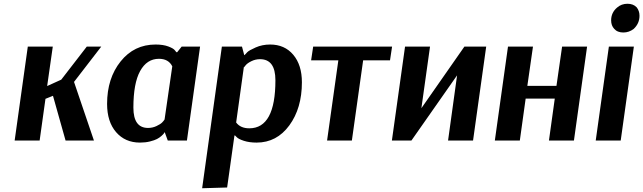

<svg xmlns="http://www.w3.org/2000/svg" viewBox="-20 -748 3424 1022"><path d="M58 0 128 -500H261L231 -290L306 -324L442 -500H519L374 -312L480 0H329L262 -238L222 -222L191 0Z M1045 -500 975 0H873L857 -44H856Q855 -42 852.5 -38Q850 -34 839.5 -24.5Q829 -15 815.5 -8Q802 -1 778 5Q754 11 725 11Q646 11 598 -44.5Q550 -100 550 -195Q550 -331 622 -421Q694 -511 808 -511Q849 -511 876.5 -500.5Q904 -490 911 -480L919 -470H923L947 -500ZM768 -67Q792 -67 813 -77Q834 -87 842.5 -95.5Q851 -104 856 -112L897 -395Q877 -435 826 -435Q762 -435 726 -370Q690 -305 690 -175Q690 -67 768 -67Z M1056 254 1161 -500H1268L1280 -455H1282Q1287 -461 1296.5 -470.5Q1306 -480 1341 -495.5Q1376 -511 1418 -511Q1495 -511 1541 -456.5Q1587 -402 1587 -310Q1587 -172 1520 -80.5Q1453 11 1346 11Q1307 11 1278 1.5Q1249 -8 1240 -18L1231 -27H1228L1189 250ZM1279 -390 1278 -391 1237 -96Q1260 -65 1307 -65Q1446 -65 1446 -321Q1446 -433 1364 -433Q1340 -433 1318.5 -422.5Q1297 -412 1288 -401Z M2056 -427H1913L1853 0H1721L1781 -427H1636L1647 -500H2067Z M2452 -500H2568L2498 0H2365L2413 -347L2170 0H2066L2136 -500H2269L2223 -172Z M2614 0 2684 -500H2817L2787 -291H2942L2972 -500H3105L3035 0H2902L2933 -223H2778L2747 0Z M3354 -500 3284 0H3151L3221 -500ZM3265 -708Q3288 -728 3320 -728Q3351 -728 3369 -709Q3384 -690 3384 -664Q3384 -623 3353 -594Q3328 -575 3298 -575Q3266 -575 3249 -595Q3233 -612 3233 -640Q3233 -681 3265 -708Z"/></svg>

Font: Arsenal
Style: Bold Italic
Weight: 700
Italic angle: -9°
Designer: Andrij Shevchenko
Foundry: Stairsfor.com
Version: Version 1.000